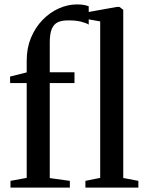

<svg xmlns="http://www.w3.org/2000/svg" viewBox="-20 -850 656 870"><path d="M27.5 0V-30.5L101 -44V-473.5H26L25.5 -503L101 -522V-575.5Q101 -632 120.2 -678.5Q139.5 -725 172.2 -759Q205 -793 245.8 -811.5Q286.5 -830 329 -830Q350 -830 362.5 -827.2Q375 -824.5 382 -821.5V-738.5Q370.5 -746 346.5 -752Q322.5 -758 290.5 -757.5Q260.5 -758 242 -749.2Q223.5 -740.5 214.5 -718.5Q205.5 -696.5 205.5 -657V-522.5H317.5V-473.5H205.5V-43L296.5 -30.5V0ZM434 -44V-753L364 -765.5V-792.5L508.5 -818.5H521.5L538.5 -805.5V-43.5L607 -30.5V0H367V-30.5Z"/></svg>

Font: Merriweather 96pt Medium
Style: Regular
Weight: 500
Version: Version 2.100